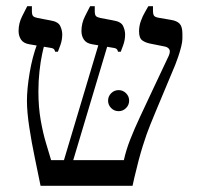

<svg xmlns="http://www.w3.org/2000/svg" viewBox="-20 -600 649 620"><path d="M111 0Q103 -40 92.5 -90Q82 -140 74.5 -189.5Q67 -239 67 -275Q67 -312 75.5 -363.5Q84 -415 100 -458L123 -454Q121 -448 116 -425Q111 -402 107.5 -370Q104 -338 104 -305Q104 -254 111.5 -211.5Q119 -169 129 -136.5Q139 -104 145 -83H380Q387 -115 400.5 -149.5Q414 -184 433 -224.5Q452 -265 475 -314L525 -420Q531 -434 526.5 -441Q522 -448 511 -450L466 -459Q450 -462 439.5 -469.5Q429 -477 429 -499Q429 -516 435 -532.5Q441 -549 448.5 -561.5Q456 -574 459 -580H474V-566Q474 -553 478 -548.5Q482 -544 496 -542L531 -536Q551 -533 560 -523.5Q569 -514 569 -491V-475Q569 -465 565 -449Q561 -433 555.5 -417Q550 -401 546 -391L482 -238Q476 -223 465 -196.5Q454 -170 441 -128.5Q428 -87 414 -27L408 0ZM171 -31 311 -499H341L201 -31ZM158 -433Q157 -438 154.5 -441Q152 -444 146 -445L75 -457Q56 -460 48 -472Q40 -484 40 -500Q40 -525 51.5 -547.5Q63 -570 68 -580H83V-564Q83 -552 87 -548Q91 -544 101 -542L143 -534Q168 -530 174.5 -516Q181 -502 181 -489Q181 -471 175 -454.5Q169 -438 167 -433ZM361 -433Q360 -438 357.5 -441Q355 -444 349 -445L278 -457Q259 -460 251 -472Q243 -484 243 -500Q243 -525 254.5 -547.5Q266 -570 271 -580H286V-564Q286 -552 290 -548Q294 -544 304 -542L346 -534Q371 -530 377.5 -516Q384 -502 384 -489Q384 -471 378 -454.5Q372 -438 370 -433ZM363 -241Q349 -241 339 -251Q329 -261 329 -275Q329 -289 339 -299Q349 -309 363 -309Q377 -309 387 -299Q397 -289 397 -275Q397 -261 387 -251Q377 -241 363 -241Z"/></svg>

Font: Frank Ruhl Libre Light
Style: Regular
Weight: 300
Designer: Yanek Iontef
Foundry: Fontef
Version: Version 6.003;gftools[0.9.30]